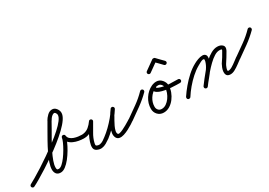

<svg xmlns="http://www.w3.org/2000/svg" viewBox="-3 -1222 2686 1916"><g transform="rotate(-30 1340.0 -263.5)"><path d="M22 19Q15 23 6.5 20Q-2 17 -6 9Q-10 2 -7 -6.5Q-4 -15 4 -19Q25 -30 67 -54.5Q109 -79 163 -113.5Q217 -148 274.5 -188Q332 -228 387 -269.5Q442 -311 486.5 -351Q531 -391 557 -425.5Q583 -460 583 -484Q583 -493 576 -505.5Q569 -518 559 -518Q548 -518 536 -508.5Q524 -499 514.5 -486.5Q505 -474 501 -465Q501 -465 500 -465Q500 -465 500 -465Q484 -434 458.5 -391Q433 -348 405.5 -299Q378 -250 354 -201.5Q330 -153 315 -111Q300 -69 300 -40Q300 -26 303.5 -19Q307 -12 322 -12Q341 -12 364 -32.5Q387 -53 410.5 -85Q434 -117 454.5 -152.5Q475 -188 488.5 -218.5Q502 -249 504 -266Q506 -275 512 -279.5Q518 -284 525 -284Q532 -284 538.5 -279.5Q545 -275 546 -266Q549 -243 565 -228.5Q581 -214 604 -206Q627 -198 650 -195Q673 -192 691 -192Q691 -192 691 -192Q691 -192 691 -192Q700 -192 706 -186Q712 -180 712 -171Q712 -162 706 -156Q700 -150 691 -150Q664 -150 633.5 -155.5Q603 -161 575 -173.5Q547 -186 528 -207Q509 -228 504 -260Q503 -269 510 -273.5Q517 -278 525 -278Q533 -278 540 -273.5Q547 -269 546 -260Q542 -237 526.5 -201Q511 -165 487.5 -125Q464 -85 436 -49.5Q408 -14 378.5 8Q349 30 322 30Q289 30 273.5 10.5Q258 -9 258 -40Q258 -72 273 -116.5Q288 -161 312.5 -211.5Q337 -262 365 -312Q393 -362 419 -407Q445 -452 464 -485Q464 -485 464 -485Q463 -485 463 -485Q477 -510 502.5 -535Q528 -560 559 -560Q587 -560 606 -535.5Q625 -511 625 -484Q625 -453 598.5 -414Q572 -375 527 -332Q482 -289 426.5 -245Q371 -201 311 -159.5Q251 -118 195 -82.5Q139 -47 94 -20.5Q49 6 22 19Q22 19 22 19Q22 19 22 19Z M681 -150Q672 -150 666 -156.5Q660 -163 660 -171Q660 -180 666.5 -186Q673 -192 681 -192Q689 -192 697 -192Q705 -192 713 -194Q748 -200 774 -222Q800 -244 820 -273Q825 -281 833 -282Q841 -283 848 -279Q854 -275 857 -267.5Q860 -260 855 -251Q830 -205 800.5 -156.5Q771 -108 759 -56Q758 -52 757 -41Q756 -30 762 -27Q783 -16 802.5 -20Q822 -24 840 -35.5Q858 -47 874 -60Q909 -86 945.5 -121.5Q982 -157 1014.5 -196Q1047 -235 1069 -272Q1074 -281 1082.5 -281.5Q1091 -282 1098 -277Q1104 -273 1107 -265Q1110 -257 1104 -249Q1094 -234 1083.5 -219.5Q1073 -205 1064 -190Q1064 -190 1064 -190Q1065 -190 1065 -190Q1057 -176 1044 -153.5Q1031 -131 1019.5 -106.5Q1008 -82 1002.5 -59.5Q997 -37 1005 -23Q1005 -23 1005 -23Q1005 -23 1005 -23Q1005 -23 1005 -23Q1005 -23 1005 -23Q1009 -14 1026 -17.5Q1043 -21 1066 -32Q1089 -43 1112 -56Q1135 -69 1152.5 -80Q1170 -91 1175 -94Q1182 -99 1190.5 -97.5Q1199 -96 1204 -89Q1209 -82 1207.5 -73.5Q1206 -65 1199 -60Q1187 -51 1163.5 -36Q1140 -21 1111 -6Q1082 9 1053.5 18Q1025 27 1002 23Q979 19 967 -3Q967 -3 967 -3Q967 -3 967 -3Q967 -3 967 -3Q967 -3 967 -3Q956 -26 959.5 -53Q963 -80 975 -108.5Q987 -137 1002 -163Q1017 -189 1027 -210Q1027 -210 1028 -210Q1028 -210 1028 -210Q1037 -227 1048 -242.5Q1059 -258 1070 -273Q1076 -281 1084 -282Q1092 -283 1098 -279Q1105 -274 1107.5 -266.5Q1110 -259 1105 -250Q1081 -211 1047 -170Q1013 -129 974.5 -91.5Q936 -54 900 -26Q876 -9 851 5.5Q826 20 799 23Q772 26 742 11Q718 -2 716 -28.5Q714 -55 725.5 -89.5Q737 -124 755 -159.5Q773 -195 791 -224.5Q809 -254 819 -271Q824 -280 832 -281Q840 -282 847 -277Q854 -273 857 -265.5Q860 -258 854 -249Q831 -213 797.5 -186.5Q764 -160 721 -152Q711 -150 701 -150Q691 -150 681 -150Q681 -150 681 -150Q681 -150 681 -150Z M1170 -63Q1165 -71 1166.5 -79.5Q1168 -88 1175 -93Q1236 -136 1298.5 -180.5Q1361 -225 1413 -279Q1413 -279 1413 -279Q1413 -279 1413 -279Q1419 -285 1428 -285Q1437 -285 1443 -279Q1449 -273 1449 -264Q1449 -255 1443 -249Q1389 -195 1325.5 -149Q1262 -103 1199 -59Q1192 -54 1183.5 -55Q1175 -56 1170 -63Z M1544 -269Q1551 -272 1559.5 -269Q1568 -266 1571 -258Q1575 -250 1572 -242Q1569 -234 1561 -230Q1516 -209 1487.5 -165Q1459 -121 1459 -71Q1459 -48 1473.5 -32Q1488 -16 1512 -16Q1540 -16 1564 -32.5Q1588 -49 1606.5 -74.5Q1625 -100 1635.5 -129Q1646 -158 1646 -183Q1646 -203 1632 -221Q1618 -239 1597 -239Q1592 -239 1581 -238Q1570 -237 1568 -231Q1568 -231 1568 -231Q1568 -231 1568 -231Q1566 -227 1577.5 -221.5Q1589 -216 1592 -215Q1639 -198 1694.5 -195Q1750 -192 1799 -192Q1799 -192 1799 -192Q1799 -192 1799 -192Q1808 -192 1814 -186Q1820 -180 1820 -171Q1820 -162 1814 -156Q1808 -150 1799 -150Q1787 -150 1760.5 -150.5Q1734 -151 1700.5 -153.5Q1667 -156 1633 -162Q1599 -168 1572.5 -178.5Q1546 -189 1533 -205Q1520 -221 1528 -245Q1528 -245 1528 -245Q1528 -245 1528 -245Q1536 -267 1556.5 -274Q1577 -281 1597 -281Q1636 -281 1662 -250.5Q1688 -220 1688 -183Q1688 -149 1674.5 -112.5Q1661 -76 1637 -44.5Q1613 -13 1581 6.5Q1549 26 1512 26Q1471 26 1444 -2Q1417 -30 1417 -71Q1417 -133 1452 -187.5Q1487 -242 1544 -269Q1544 -269 1544 -269Q1544 -269 1544 -269Z M1594 -383Q1587 -378 1578.5 -379.5Q1570 -381 1565 -388Q1560 -395 1561.5 -403.5Q1563 -412 1570 -417Q1597 -436 1624 -455.5Q1651 -475 1678 -494Q1682 -497 1692 -496Q1702 -495 1705 -492Q1724 -472 1742.5 -453Q1761 -434 1780 -415Q1780 -415 1780 -415Q1780 -415 1780 -415Q1786 -408 1786 -399.5Q1786 -391 1779 -385Q1773 -379 1764.5 -379Q1756 -379 1750 -385Q1731 -405 1712.5 -424Q1694 -443 1675 -462Q1673 -464 1678 -464.5Q1683 -465 1689 -464Q1695 -464 1699.5 -462.5Q1704 -461 1702 -460Q1675 -441 1648 -421.5Q1621 -402 1594 -383Q1594 -383 1594 -383Q1594 -383 1594 -383Z M1817 24Q1812 31 1803.5 32.5Q1795 34 1787 30Q1780 25 1778.5 16.5Q1777 8 1781 0Q1811 -45 1849.5 -91Q1888 -137 1932.5 -177Q1977 -217 2025 -243Q2046 -255 2074.5 -265.5Q2103 -276 2127.5 -276Q2152 -276 2164 -258.5Q2176 -241 2164 -198Q2154 -159 2129 -121.5Q2104 -84 2074 -48.5Q2044 -13 2020 20Q2020 20 2020 20Q2020 20 2020 20Q2014 27 2005.5 28Q1997 29 1990 24Q1983 18 1982 9.5Q1981 1 1986 -6Q2009 -36 2037.5 -69.5Q2066 -103 2090 -138.5Q2114 -174 2124 -210Q2130 -232 2122.5 -236.5Q2115 -241 2100 -235.5Q2085 -230 2070 -221Q2055 -212 2045 -207Q2001 -182 1959 -144Q1917 -106 1880.5 -62.5Q1844 -19 1817 24Q1817 24 1817 24Q1817 24 1817 24ZM2020 20Q2015 27 2006 28Q1997 29 1990 24Q1983 19 1982 10Q1981 1 1986 -6Q2004 -30 2030.5 -64.5Q2057 -99 2088.5 -136Q2120 -173 2155.5 -205.5Q2191 -238 2227.5 -258Q2264 -278 2299 -278Q2337 -278 2358.5 -256.5Q2380 -235 2360 -196Q2360 -196 2360 -196Q2360 -196 2360 -196Q2344 -167 2326.5 -139.5Q2309 -112 2291 -84Q2289 -82 2284 -71Q2279 -60 2274.5 -47Q2270 -34 2269.5 -24Q2269 -14 2276 -14Q2296 -13 2321.5 -28Q2347 -43 2372 -62.5Q2397 -82 2414 -94Q2421 -99 2429.5 -97.5Q2438 -96 2443 -89Q2448 -82 2446.5 -73.5Q2445 -65 2438 -60Q2416 -44 2388 -23Q2360 -2 2330.5 14Q2301 30 2274 28Q2247 26 2237 10Q2227 -6 2228.5 -28Q2230 -50 2238.5 -72Q2247 -94 2255 -108Q2273 -134 2290 -161Q2307 -188 2322 -216Q2322 -216 2322 -216Q2322 -216 2322 -216Q2331 -231 2322.5 -233.5Q2314 -236 2299 -236Q2272 -236 2240 -216Q2208 -196 2175 -164Q2142 -132 2112 -97Q2082 -62 2058 -30.5Q2034 1 2020 20Q2020 20 2020 20Q2020 20 2020 20Z M2409 -63Q2404 -71 2405.5 -79.5Q2407 -88 2414 -93Q2475 -136 2537.5 -180.5Q2600 -225 2652 -279Q2652 -279 2652 -279Q2652 -279 2652 -279Q2658 -285 2667 -285Q2676 -285 2682 -279Q2688 -273 2688 -264Q2688 -255 2682 -249Q2628 -195 2564.5 -149Q2501 -103 2438 -59Q2431 -54 2422.5 -55Q2414 -56 2409 -63Z"/></g></svg>

Font: FRB American Cursive Medium
Style: Italic
Weight: 500
Italic angle: -25°
Version: Version 2.0;Modular Font Editor K font №1